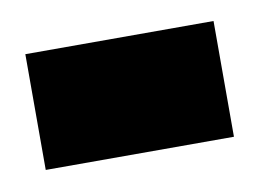

<svg xmlns="http://www.w3.org/2000/svg" viewBox="-33 -344 288 214"><g transform="rotate(-10 111.0 -237.5)"><path d="M5 -172V-303H218V-172Z"/></g></svg>

Font: renner_700bold
Style: Bold
Weight: 700
Version: Version 003.000 ; ttfautohint (v0.97) -l 8 -r 50 -G 200 -x 1